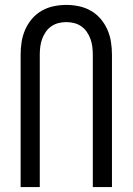

<svg xmlns="http://www.w3.org/2000/svg" viewBox="-20 -762 540 782"><path d="M64 0V-539Q64 -565 68 -591Q72 -617 82.5 -641Q93 -665 110 -685Q127 -705 149.5 -718Q172 -731 198 -736.5Q224 -742 250 -742Q276 -742 302 -736.5Q328 -731 350.5 -718Q373 -705 390 -685Q407 -665 417.5 -641Q428 -617 432 -591Q436 -565 436 -539V0H358V-539Q358 -555 356 -571.5Q354 -588 348.5 -603Q343 -618 334 -631.5Q325 -645 311.5 -654.5Q298 -664 282 -668Q266 -672 250 -672Q234 -672 218 -668Q202 -664 188.5 -654.5Q175 -645 166 -631.5Q157 -618 151.5 -603Q146 -588 144 -571.5Q142 -555 142 -539V0Z"/></svg>

Font: Iosevka Term Curly
Style: Regular
Weight: 400
Designer: Belleve Invis
Foundry: Belleve Invis
Version: Version 32.3.0